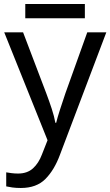

<svg xmlns="http://www.w3.org/2000/svg" viewBox="-20 -697 550 957"><path d="M1 -536H95L211 -231Q226 -191 238 -154.5Q250 -118 256 -85H260Q266 -110 279 -150.5Q292 -191 306 -232L415 -536H510L279 74Q251 150 206.5 195Q162 240 84 240Q60 240 42 237.5Q24 235 11 232V162Q22 164 37.5 166Q53 168 70 168Q116 168 144.5 142Q173 116 189 73L217 2ZM403 -677V-606H106V-677Z"/></svg>

Font: Noto Sans
Style: Regular
Weight: 400
Designer: Monotype Design Team
Foundry: Monotype Imaging Inc.
Version: Version 2.007